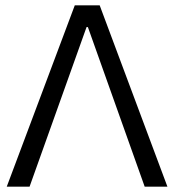

<svg xmlns="http://www.w3.org/2000/svg" viewBox="-20 -696 650 716"><path d="M302.8 -595.1H307.7L519.5 0H604.3L351.7 -676.2H258.9L5.2 0H90.3Z"/></svg>

Font: Estedad VF
Style: Regular
Weight: 100
Designer: Amin Abedi
Version: Version 7.3